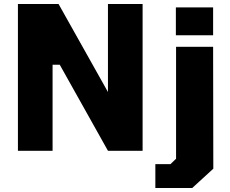

<svg xmlns="http://www.w3.org/2000/svg" viewBox="-20 -757 1156 964"><path d="M70 0V-737H274L522 -295V-737H696V0H522L280 -432H244V0ZM863 -580V-720H1050V-580ZM760 187V67H836L864 40V-522H1050L1051 90L945 187Z"/></svg>

Font: Tomorrow
Style: Bold
Weight: 700
Designer: Tony de Marco, Monica Rizzolli
Foundry: Just in Type
Version: Version 2.002